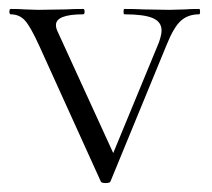

<svg xmlns="http://www.w3.org/2000/svg" viewBox="-20 -406 473 429"><path d="M425 -374Q400 -374 384 -359.5Q368 -345 352 -305L227 -1Q226 3 216 3Q206 3 205 -1L68 -303Q48 -347 35.5 -360.5Q23 -374 4 -374Q1 -374 1 -380Q1 -386 4 -386Q24 -386 35 -385L65 -384L128 -385Q142 -386 166 -386Q169 -386 169 -380Q169 -374 166 -374Q105 -374 105 -350Q105 -343 109 -335L233 -64L335 -311Q341 -328 341 -338Q341 -357 321.5 -365.5Q302 -374 258 -374Q256 -374 256 -380Q256 -386 258 -386Q285 -386 299 -385L359 -384L394 -385Q404 -386 425 -386Q427 -386 427 -380Q427 -374 425 -374Z"/></svg>

Font: Cormorant Infant Light
Style: Regular
Weight: 300
Designer: Christian Thalmann (Catharsis Fonts)
Version: Version 3.000